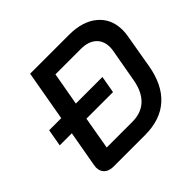

<svg xmlns="http://www.w3.org/2000/svg" viewBox="-167 -889 1078 1078"><g transform="rotate(-45 372.0 -350.0)"><path d="M740 -506Q740 -482 736 -462L701 -258Q679 -131 606 -65.5Q533 0 411 0H161Q127 0 107.5 -17.5Q88 -35 88 -66Q88 -72 90 -84L128 -298H32L50 -400H146L199 -700H507Q616 -700 678 -647.5Q740 -595 740 -506ZM622 -488Q622 -539 589.5 -568Q557 -597 499 -597H297L262 -400H473L455 -298H244L210 -103H413Q484 -103 527 -143.5Q570 -184 584 -262L619 -458Q622 -475 622 -488Z"/></g></svg>

Font: Bai Jamjuree SemiBold
Style: Italic
Weight: 600
Italic angle: -10°
Version: Version 1.000; ttfautohint (v1.6)